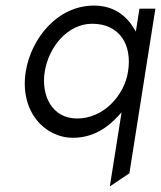

<svg xmlns="http://www.w3.org/2000/svg" viewBox="-20 -482 576 687"><path d="M72 -225C50 -83 140 11 241 11C312 11 364 -24 404 -68L415 -80L373 185L443 138L536 -451H479L466 -369L459 -381C432 -425 388 -462 316 -462C186 -462 91 -345 72 -225ZM140 -225C154 -314 222 -397 310 -397C407 -397 454 -323 438 -225C425 -142 352 -58 256 -58C164 -58 127 -143 140 -225Z"/></svg>

Font: Charger Sport
Style: LitObl
Weight: 300
Designer: Jasper
Foundry: Cannot Into Space Fonts
Version: Version 1.1